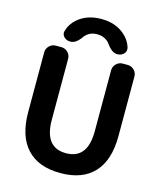

<svg xmlns="http://www.w3.org/2000/svg" viewBox="-139 -1083 981 1172"><g transform="rotate(15 352.0 -497.0)"><path d="M163.1 -754.9Q186.5 -754.9 203.6 -737.8Q220.7 -720.7 220.7 -697.3V-311.5Q220.7 -136.7 356.4 -136.7Q492.2 -136.7 492.2 -311.5V-697.3Q492.2 -720.7 509.3 -737.8Q526.4 -754.9 549.8 -754.9H582Q605.5 -754.9 622.6 -737.8Q639.6 -720.7 639.6 -697.3V-320.3Q639.6 -168 566.4 -89.4Q493.2 -10.7 354.5 -10.7Q215.8 -10.7 142.6 -89.4Q69.3 -168 69.3 -320.3V-697.3Q69.3 -720.7 86.4 -737.8Q103.5 -754.9 127 -754.9ZM553.7 -856.4Q554.7 -850.6 554.7 -844.7Q554.7 -830.1 543.9 -818.4Q528.3 -801.8 505.9 -801.8H501Q467.8 -801.8 434.6 -849.6Q428.7 -858.4 419.9 -865.2Q393.6 -887.7 354 -887.7Q314.5 -887.7 289.1 -865.2Q281.2 -858.4 275.4 -850.6Q242.2 -801.8 208 -801.8H204.1Q180.7 -801.8 165 -818.4Q154.3 -830.1 154.3 -844.7Q154.3 -850.6 156.2 -856.4Q168.9 -902.3 207 -934.6Q265.6 -984.4 355 -984.4Q444.3 -984.4 502 -934.6Q540 -902.3 553.7 -856.4Z"/></g></svg>

Font: Gen Jyuu Gothic P Bold
Style: Bold
Weight: 700
Designer: [Source Han Sans]
Ryoko NISHIZUKA  (kana & ideographs); Paul D. Hunt (Latin, Greek & Cyrillic); Wenlong ZHANG  (bopomofo
Version: Version 1.002.20150607